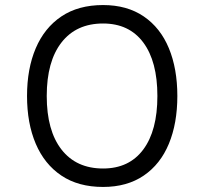

<svg xmlns="http://www.w3.org/2000/svg" viewBox="-20 -730 809 760"><path d="M388 10Q290 10 223 -35Q156 -80 121.5 -161Q87 -242 87 -350Q87 -458 121.5 -539Q156 -620 223 -665Q290 -710 388 -710Q483 -710 549 -665Q615 -620 648.5 -539Q682 -458 682 -350Q682 -242 648.5 -161Q615 -80 549 -35Q483 10 388 10ZM388 -63Q491 -63 547 -138Q603 -213 603 -350Q603 -487 547 -562Q491 -637 388 -637Q282 -637 223.5 -562Q165 -487 165 -350Q165 -213 223.5 -138Q282 -63 388 -63Z"/></svg>

Font: Lexend Peta Light
Style: Regular
Weight: 300
Version: Version 1.007